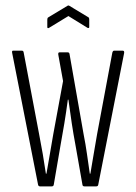

<svg xmlns="http://www.w3.org/2000/svg" viewBox="-20 -662 484 682"><path d="M122 0Q116 0 115 -7L23 -475Q22 -482 26 -482H58Q63 -482 64 -476L119 -185Q126 -150 132 -114.5Q138 -79 143 -45H145Q151 -79 157 -114Q163 -149 169 -184L204 -374L187 -468Q186 -476 191 -476H221Q226 -476 227 -470L277 -185Q284 -150 289 -114.5Q294 -79 299 -45H301Q307 -80 313 -116Q319 -152 325 -186L379 -475Q381 -482 385 -482H416Q422 -482 421 -474L329 -6Q328 0 322 0H280Q274 0 273 -5L248 -147Q241 -184 235 -223.5Q229 -263 223 -308H221Q215 -263 208.5 -223.5Q202 -184 195 -146L171 -6Q170 0 164 0ZM154 -563Q148 -560 148 -566V-592Q148 -598 151 -600L219 -641Q223 -644 227 -641L295 -600Q297 -598 297 -592V-566Q297 -561 291 -563L223 -605Z"/></svg>

Font: Sofia Sans Extra Condensed Light
Style: Regular
Weight: 300
Designer: Botio Nikoltchev, Ani Petrova
Foundry: lettersoup
Version: Version 4.101